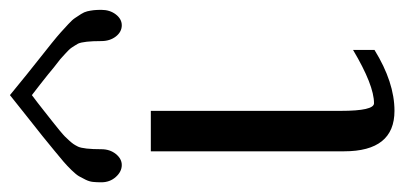

<svg xmlns="http://www.w3.org/2000/svg" viewBox="-260 -592 829 394"><g transform="rotate(-90 155.0 -394.5)"><path d="M157.3 -789.1Q177.6 -772.5 199.9 -754.4Q222.2 -736.3 235.4 -726.1Q248.6 -715.8 263.7 -703.6Q278.8 -691.4 286.3 -684.6Q293.8 -677.7 302.9 -669.4Q312 -661.1 315.7 -655.3Q319.5 -649.4 323.7 -643.1Q327.8 -636.7 329.3 -630.4Q330.8 -624 331.6 -617.2Q332.3 -610.4 332.3 -601.6Q332.3 -584 322.9 -571.8Q313.5 -559.6 300.6 -559.6Q287.1 -559.6 277.6 -571.8Q268.2 -584 268.2 -601.6Q268.2 -637.7 262.9 -649.4Q260.6 -653.3 258.8 -656.2Q256.9 -659.2 255 -662.1Q253.1 -665 249.7 -668.5Q246.3 -671.9 243.7 -674.3Q241 -676.8 235.7 -681.6Q230.5 -686.5 226.3 -689.5Q222.2 -692.4 213.9 -699.2Q205.6 -706.1 199.1 -711.4Q192.7 -716.8 179.9 -726.6Q167.1 -736.3 157.3 -744.1Q142.9 -733.4 126.3 -720.2Q109.7 -707 102.2 -701.2Q94.6 -695.3 85.2 -687.5Q75.8 -679.7 72.4 -676.3Q69 -672.9 64.1 -667.5Q59.2 -662.1 56.9 -658.7Q54.6 -655.3 51.6 -649.4Q46.3 -637.7 46.3 -601.6Q46.3 -584 36.5 -571.8Q26.7 -559.6 13.9 -559.6Q0.3 -559.6 -10.6 -571.8Q-21.6 -584 -21.6 -601.6Q-21.6 -611.3 -20.8 -618.7Q-20.1 -626 -16.3 -633.8Q-12.5 -641.6 -9.1 -647.5Q-5.7 -653.3 3.3 -662.6Q12.4 -671.9 20.3 -678.7Q28.2 -685.5 43.7 -698.2Q59.2 -710.9 73.1 -722.2Q87.1 -733.4 111.2 -752.4Q135.4 -771.5 157.3 -789.1ZM125 -500V-110.4Q125 -42 140.6 -42Q177.7 -42 250 -85Q250 -85 250 -41Q183.6 0 125 0Q42 0 42 -103.5V-500Z"/></g></svg>

Font: okolaks
Style: Regular
Weight: 500
Version: Version 000.6.0